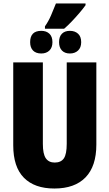

<svg xmlns="http://www.w3.org/2000/svg" viewBox="-20 -1072 628 1102"><path d="M238 -921Q258 -949 273 -984Q288 -1019 301 -1052H471V-1042Q456 -1021 434.5 -996Q413 -971 390.5 -947.5Q368 -924 348 -907H238ZM217 -765Q186 -765 169.5 -782Q153 -799 153 -830Q153 -895 217 -895Q246 -895 263.5 -878.5Q281 -862 281 -830Q281 -799 263.5 -782Q246 -765 217 -765ZM381 -765Q352 -765 335.5 -782Q319 -799 319 -830Q319 -862 335.5 -878.5Q352 -895 381 -895Q410 -895 428 -878.5Q446 -862 446 -830Q446 -799 428 -782Q410 -765 381 -765ZM533 -242Q533 -118 471 -54Q409 10 292 10Q178 10 117 -52Q56 -114 56 -238V-714H226V-246Q226 -188 243 -163.5Q260 -139 294 -139Q330 -139 346.5 -163Q363 -187 363 -247V-714H533Z"/></svg>

Font: Noto Sans ExtraCondensed Black
Style: Regular
Weight: 900
Width: 2
Designer: Monotype Design Team
Foundry: Monotype Imaging Inc.
Version: Version 2.013; ttfautohint (v1.8.4.7-5d5b)